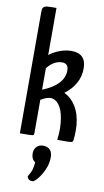

<svg xmlns="http://www.w3.org/2000/svg" viewBox="-106 -783 589 1087"><g transform="rotate(10 188.0 -240.0)"><path d="M46 0ZM127 -735V-464Q153 -485 187 -497.5Q221 -510 253 -510Q338 -510 338 -424Q338 -333 254 -269Q293 -252 320.5 -209Q348 -166 354 -100Q355 -90 355 -67Q355 -43 352 -16Q351 -7 346.5 -4Q342 -1 320.5 -0.5Q299 0 261 0Q265 -31 265 -63Q265 -93 260 -123Q252 -174 231 -200.5Q210 -227 184 -227Q176 -227 172 -226Q161 -224 146 -217Q131 -210 127 -207V-16Q127 -7 124 -4Q121 -1 101 -0.5Q81 0 46 0V-698Q46 -717 52.5 -724.5Q59 -732 74 -733.5Q89 -735 127 -735ZM249 -397Q249 -437 212 -437Q166 -437 127 -389V-265Q249 -314 249 -397ZM187 46Q242 46 242 105Q242 139 227 173.5Q212 208 192.5 231.5Q173 255 163 255Q137 255 132 232Q148 206 153 188.5Q158 171 160 147Q137 132 137 98Q137 76 151 61Q165 46 187 46Z"/></g></svg>

Font: Yanone Kaffeesatz
Style: Regular
Weight: 400
Designer: Yanone (Cyrillic: Daniel Pouzeot & Huerta Tipografica)
Foundry: Yanone
Version: Version 1.100;PS 001.100;hotconv 1.0.70;makeotf.lib2.5.58329